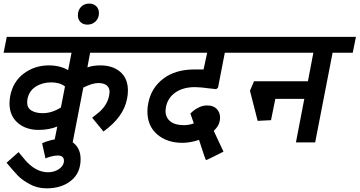

<svg xmlns="http://www.w3.org/2000/svg" viewBox="-50 -786 1985 1060"><path d="M432.5 -413.8Q462.5 -425 503.8 -425Q572.5 -425 614.4 -388.8Q656.2 -352.5 656.2 -286.2Q656.2 -261.2 651.2 -240Q632.5 -140 521.2 -60L458.8 -136.2Q462.5 -140 487.5 -158.8Q512.5 -177.5 530 -203.8Q547.5 -230 552.5 -258.8Q555 -273.8 555 -278.8Q555 -301.2 539.4 -314.4Q523.8 -327.5 492.5 -327.5Q460 -327.5 410 -302.5L351.2 0H248.8L266.2 -87.5Q220 -68.8 163.8 -68.8Q92.5 -68.8 47.5 -108.1Q2.5 -147.5 2.5 -215Q2.5 -235 6.2 -255Q21.2 -335 81.2 -380Q141.2 -425 220 -425Q281.2 -425 326.2 -398.8L345 -495H-30L-12.5 -582.5H803.8L786.2 -495H447.5ZM286.2 -192.5 308.8 -308.8Q280 -331.2 232.5 -331.2Q183.8 -331.2 146.9 -307.5Q110 -283.8 101.2 -237.5Q100 -231.2 100 -220Q100 -190 123.8 -175.6Q147.5 -161.2 186.2 -161.2Q236.2 -161.2 286.2 -192.5Z M395 92.5Q395 168.8 342.5 211.2Q290 253.8 207.5 253.8Q155 253.8 112.5 230Q70 206.2 48.1 183.1Q26.2 160 -13.8 112.5L52.5 53.8Q57.5 60 86.2 94.4Q115 128.8 147.5 146.9Q180 165 215 165Q247.5 165 272.5 149.4Q297.5 133.8 302.5 110Q307.5 72.5 268.8 72.5Q250 72.5 226.9 79.4Q203.8 86.2 201.2 88.8L182.5 5Q200 -3.8 228.1 -11.2Q256.2 -18.8 285 -18.8Q336.2 -18.8 365.6 11.9Q395 42.5 395 92.5Z M380 -701.2Q380 -730 397.5 -748.1Q415 -766.2 442.5 -766.2Q466.2 -766.2 481.2 -751.9Q496.2 -737.5 496.2 -713.8Q496.2 -686.2 478.1 -668.1Q460 -650 432.5 -650Q408.8 -650 394.4 -664.4Q380 -678.8 380 -701.2Z M866.2 -195Q863.8 -180 863.8 -173.8Q863.8 -137.5 890 -116.2Q916.2 -95 965 -95Q993.8 -95 1020 -105L1001.2 -158.8Q1003.8 -162.5 1016.2 -173.1Q1028.8 -183.8 1049.4 -193.8Q1070 -203.8 1093.8 -203.8Q1128.8 -203.8 1146.9 -184.4Q1165 -165 1165 -136.2Q1165 -128.8 1162.5 -116.2Q1157.5 -88.8 1130 -63.8L1183.8 51.2Q1168.8 58.8 1128.8 78.8Q1088.8 98.8 1087.5 97.5Q1085 100 1048.8 -13.8Q1000 2.5 957.5 2.5Q871.2 2.5 817.5 -44.4Q763.8 -91.2 763.8 -170Q763.8 -196.2 768.8 -217.5Q785 -301.2 851.9 -351.9Q918.8 -402.5 1022.5 -402.5H1073.8L1093.8 -495H743.8L761.2 -582.5H1358.8L1341.2 -495H1191.2L1153.8 -302.5L1143.8 -293.8L1110 -297.5Q1055 -305 1026.2 -305Q961.2 -305 918.8 -275.6Q876.2 -246.2 866.2 -195Z M1786.2 -495 1690 0H1583.8L1630 -240H1470L1446.2 -122.5L1372.5 -118.8L1330 -285L1352.5 -337.5H1650L1680 -495H1298.8L1316.2 -582.5H1915L1897.5 -495Z"/></svg>

Font: Cambay
Style: Bold Italic
Weight: 700
Italic angle: -11°
Designer: Pooja Saxena
Foundry: Pooja Saxena
Version: Version 1.006;PS 001.006;hotconv 1.0.70;makeotf.lib2.5.58329